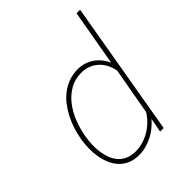

<svg xmlns="http://www.w3.org/2000/svg" viewBox="-211 -875 1009 1009"><g transform="rotate(-45 293.5 -370.0)"><path d="M79.1 -269.5Q84.5 -301.3 95 -333.5Q105.5 -365.7 120.8 -395.5Q136.2 -425.3 156.5 -451.4Q176.8 -477.5 202.4 -496.8Q228 -516.1 258.8 -527.1Q289.6 -538.1 326.2 -538.1Q351.1 -538.1 373.8 -530.8Q396.5 -523.4 415.5 -510.3Q434.6 -497.1 449.5 -478.5Q464.4 -460 474.1 -437.5L528.8 -750H555.2L426.3 0H399.9L415 -79.1Q398.4 -59.6 378.2 -43.2Q357.9 -26.9 334.7 -15.1Q311.5 -3.4 286.6 3.2Q261.7 9.8 235.4 9.8Q198.7 9.8 171.6 -2Q144.5 -13.7 125.5 -33.9Q106.4 -54.2 94.7 -80.8Q83 -107.4 77.6 -137.5Q72.3 -167.5 72.5 -198.7Q72.8 -230 77.1 -259.3ZM104.5 -259.3Q100.1 -233.9 98.9 -206.1Q97.7 -178.2 101.3 -151.4Q105 -124.5 113.8 -100.3Q122.6 -76.2 138.4 -57.6Q154.3 -39.1 178 -28.1Q201.7 -17.1 234.4 -16.6Q262.7 -16.6 289.8 -24.4Q316.9 -32.2 341.1 -46.6Q365.2 -61 385.5 -80.8Q405.8 -100.6 420.4 -124.5L466.8 -385.7Q462.4 -412.6 450.4 -435.8Q438.5 -459 420.2 -475.8Q401.9 -492.7 378.2 -502.2Q354.5 -511.7 326.2 -511.7Q277.3 -511.7 240 -489.7Q202.6 -467.8 175.5 -432.9Q148.4 -397.9 131.3 -354.7Q114.3 -311.5 106.4 -269.5Z"/></g></svg>

Font: Roboto Mono Thin
Style: Italic
Weight: 250
Designer: Google
Version: Version 2.000985; 2015; ttfautohint (v1.3)